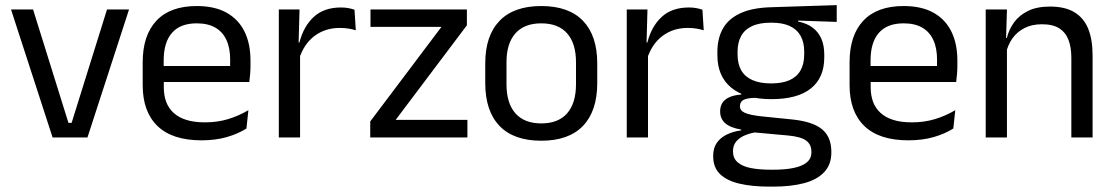

<svg xmlns="http://www.w3.org/2000/svg" viewBox="-20 -524 4245 732"><path d="M241 -55.5H253L388 -488H472L313.5 0H180.5L22 -488H106Z M748.5 11Q637 11 580.5 -43.5Q524 -98 524 -199.5V-286.5Q524 -389.5 576.5 -445.2Q629 -501 730 -501Q798 -501 843.5 -475.8Q889 -450.5 912 -404Q935 -357.5 935 -293V-275Q935 -259 933.8 -243Q932.5 -227 930.5 -211.5H856Q857 -235.5 857.2 -257Q857.5 -278.5 857.5 -296.5Q857.5 -341 843.2 -371.8Q829 -402.5 800.8 -418.8Q772.5 -435 730 -435Q667 -435 635.5 -398.5Q604 -362 604 -294V-247.5L604.5 -237.5V-191Q604.5 -160.5 613.5 -136Q622.5 -111.5 641.8 -93.8Q661 -76 690.8 -66.8Q720.5 -57.5 761.5 -57.5Q809 -57.5 850 -70Q891 -82.5 927 -104L919.5 -34Q887 -13.5 844 -1.2Q801 11 748.5 11ZM913.5 -211.5H566.5V-272.5H913.5Z M1120 -298.5 1101.5 -361 1121.5 -362Q1137.5 -424 1176.5 -459.8Q1215.5 -495.5 1280 -495.5Q1296 -495.5 1308.8 -493Q1321.5 -490.5 1331.5 -487L1336.5 -408.5Q1324 -412.5 1308.8 -415Q1293.5 -417.5 1275 -417.5Q1220 -417.5 1179.2 -387Q1138.5 -356.5 1120 -298.5ZM1124 0H1043V-488H1122L1118 -344L1124 -338Z M1488.5 -67H1762V0H1391.5V-61L1663 -421.5H1392.5V-488H1760V-427.5Z M2043.5 12.5Q1938.5 12.5 1884.2 -44.2Q1830 -101 1830 -207.5V-282Q1830 -388 1884.5 -444.5Q1939 -501 2043.5 -501Q2148.5 -501 2202.8 -444.5Q2257 -388 2257 -282V-207.5Q2257 -101 2202.8 -44.2Q2148.5 12.5 2043.5 12.5ZM2043.5 -53.5Q2108.5 -53.5 2142.2 -92Q2176 -130.5 2176 -203V-286.5Q2176 -358.5 2142.2 -396.8Q2108.5 -435 2043.5 -435Q1979 -435 1945 -396.8Q1911 -358.5 1911 -286.5V-203Q1911 -130.5 1945 -92Q1979 -53.5 2043.5 -53.5Z M2446.5 -298.5 2428 -361 2448 -362Q2464 -424 2503 -459.8Q2542 -495.5 2606.5 -495.5Q2622.5 -495.5 2635.2 -493Q2648 -490.5 2658 -487L2663 -408.5Q2650.5 -412.5 2635.2 -415Q2620 -417.5 2601.5 -417.5Q2546.5 -417.5 2505.8 -387Q2465 -356.5 2446.5 -298.5ZM2450.5 0H2369.5V-488H2448.5L2444.5 -344L2450.5 -338Z M2921 -146Q2821.5 -146 2768.2 -189.5Q2715 -233 2715 -314V-326.5Q2715 -377 2735.8 -414.5Q2756.5 -452 2802 -473.2Q2847.5 -494.5 2921 -496.5L3170 -504.5V-440.5L3023 -445.5L3022.5 -442Q3057 -435 3079 -418Q3101 -401 3111.8 -375.5Q3122.5 -350 3122.5 -316V-305Q3122.5 -227.5 3071.5 -186.8Q3020.5 -146 2921 -146ZM2917.5 123H2929Q2974 123 3006.2 116.2Q3038.5 109.5 3056 95Q3073.5 80.5 3073.5 56.5V54.5Q3073.5 26.5 3053.2 11.8Q3033 -3 2984 -7.5L2846 -20L2869 -21Q2841 -17 2819.8 -8Q2798.5 1 2786.5 15.8Q2774.5 30.5 2774.5 52.5V53.5Q2774.5 79 2792 94.5Q2809.5 110 2841.5 116.5Q2873.5 123 2917.5 123ZM2927.5 187.5H2913Q2847 187.5 2799.2 176.2Q2751.5 165 2725.2 139.8Q2699 114.5 2699 72V70Q2699 40 2713.2 20Q2727.5 0 2751.8 -11.5Q2776 -23 2806 -27L2805.5 -30Q2764.5 -37 2745 -54.2Q2725.5 -71.5 2725.5 -99V-99.5Q2725.5 -118.5 2734.2 -132Q2743 -145.5 2760.8 -153.5Q2778.5 -161.5 2806 -163.5V-173.5L2899 -150L2861 -151Q2827 -150.5 2814 -142.8Q2801 -135 2801 -119.5V-119Q2801 -102.5 2819.5 -94Q2838 -85.5 2882.5 -80.5L3001 -68.5Q3078.5 -60.5 3114 -31.2Q3149.5 -2 3149.5 55V57.5Q3149.5 103 3122.5 132Q3095.5 161 3046 174.2Q2996.5 187.5 2927.5 187.5ZM2920 -206Q2962 -206 2989.8 -218.2Q3017.5 -230.5 3031.8 -255.2Q3046 -280 3046 -316V-328Q3046 -363 3032.2 -387.5Q3018.5 -412 2991 -424.8Q2963.5 -437.5 2922 -437.5H2919Q2874 -437.5 2845.8 -423.8Q2817.5 -410 2804.8 -385.2Q2792 -360.5 2792 -327.5V-316Q2792 -280 2806.2 -255.5Q2820.5 -231 2849 -218.5Q2877.5 -206 2920 -206Z M3443.5 11Q3332 11 3275.5 -43.5Q3219 -98 3219 -199.5V-286.5Q3219 -389.5 3271.5 -445.2Q3324 -501 3425 -501Q3493 -501 3538.5 -475.8Q3584 -450.5 3607 -404Q3630 -357.5 3630 -293V-275Q3630 -259 3628.8 -243Q3627.5 -227 3625.5 -211.5H3551Q3552 -235.5 3552.2 -257Q3552.5 -278.5 3552.5 -296.5Q3552.5 -341 3538.2 -371.8Q3524 -402.5 3495.8 -418.8Q3467.5 -435 3425 -435Q3362 -435 3330.5 -398.5Q3299 -362 3299 -294V-247.5L3299.5 -237.5V-191Q3299.5 -160.5 3308.5 -136Q3317.5 -111.5 3336.8 -93.8Q3356 -76 3385.8 -66.8Q3415.5 -57.5 3456.5 -57.5Q3504 -57.5 3545 -70Q3586 -82.5 3622 -104L3614.5 -34Q3582 -13.5 3539 -1.2Q3496 11 3443.5 11ZM3608.5 -211.5H3261.5V-272.5H3608.5Z M4145.5 0H4064.5V-303.5Q4064.5 -343 4053.8 -371.5Q4043 -400 4018.8 -415.8Q3994.5 -431.5 3952.5 -431.5Q3914 -431.5 3885.8 -417Q3857.5 -402.5 3840 -377.8Q3822.5 -353 3815.5 -321.5L3801 -379H3818.5Q3826.5 -412 3846.5 -439.2Q3866.5 -466.5 3900.2 -482.8Q3934 -499 3983 -499Q4041 -499 4076.8 -477Q4112.5 -455 4129 -413.8Q4145.5 -372.5 4145.5 -312.5ZM3819 0H3738V-488H3819L3815.5 -371L3819 -366.5Z"/></svg>

Font: Anek Malayalam
Style: Regular
Weight: 400
Version: Version 1.003